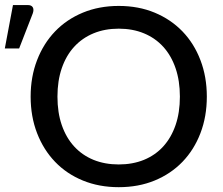

<svg xmlns="http://www.w3.org/2000/svg" viewBox="-80 -750 902 777"><path d="M757 -359Q757 -278.5 731.2 -211.2Q705.5 -144 658.5 -95.2Q611.5 -46.5 546 -19.5Q480.5 7.5 400.5 7.5Q321 7.5 255.2 -19.5Q189.5 -46.5 142.8 -95.2Q96 -144 70 -211.2Q44 -278.5 44 -359Q44 -439 70 -506.5Q96 -574 142.8 -622.8Q189.5 -671.5 255.2 -698.8Q321 -726 400.5 -726Q480.5 -726 546 -698.8Q611.5 -671.5 658.5 -622.8Q705.5 -574 731.2 -506.5Q757 -439 757 -359ZM648 -359Q648 -423 630.5 -474Q613 -525 580.8 -560.5Q548.5 -596 502.8 -615Q457 -634 400.5 -634Q344 -634 298.2 -615Q252.5 -596 220 -560.5Q187.5 -525 170 -474Q152.5 -423 152.5 -359Q152.5 -294.5 170 -243.8Q187.5 -193 220 -157.5Q252.5 -122 298.2 -103.2Q344 -84.5 400.5 -84.5Q457 -84.5 502.8 -103.2Q548.5 -122 580.8 -157.5Q613 -193 630.5 -243.8Q648 -294.5 648 -359ZM-60.5 -554 -27.5 -729.5H33Q47.5 -729.5 52.8 -720.2Q58 -711 52.5 -695.5L-2.5 -554Z"/></svg>

Font: Lato 2
Style: Regular
Weight: 500
Designer: Lukasz Dziedzic with Adam Twardoch and Botio Nikoltchev
Foundry: tyPoland Lukasz Dziedzic
Version: Version 2.015; 2015-08-06; http://www.latofonts.com/